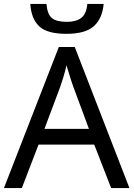

<svg xmlns="http://www.w3.org/2000/svg" viewBox="-20 -956 679 976"><path d="M545 0 459 -221H176L91 0H0L279 -717H360L638 0ZM432 -301 352 -517Q349 -525 342 -546Q335 -567 328.5 -589.5Q322 -612 318 -624Q311 -593 302 -563.5Q293 -534 287 -517L206 -301ZM507 -936Q500 -861 456.5 -822.5Q413 -784 318 -784Q220 -784 179.5 -822Q139 -860 134 -936H216Q221 -882 244.5 -863.5Q268 -845 320 -845Q366 -845 392.5 -864.5Q419 -884 424 -936Z"/></svg>

Font: Noto Sans IKEA
Style: Regular
Weight: 400
Designer: Monotype Design Team
Foundry: Monotype Imaging Inc.
Version: Version 2.001